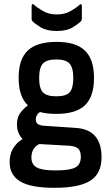

<svg xmlns="http://www.w3.org/2000/svg" viewBox="-20 -701 531 917"><path d="M249 -157Q204 -157 171 -166Q151 -153 151 -131Q151 -115 161.5 -108Q172 -101 196 -100L344 -90Q465 -81 465 50Q465 128 411.5 162Q358 196 240 196Q127 196 76.5 165.5Q26 135 26 73Q26 1 88 -37Q76 -49 68.5 -66.5Q61 -84 61 -107Q61 -136 73.5 -156.5Q86 -177 113 -198Q69 -239 69 -330Q69 -418 112.5 -459.5Q156 -501 251 -501Q343 -501 386 -459Q429 -417 429 -329Q429 -240 386 -198.5Q343 -157 249 -157ZM249 -241Q295 -241 312.5 -260Q330 -279 330 -328Q330 -378 312 -397.5Q294 -417 249 -417Q203 -417 185 -397.5Q167 -378 167 -328Q167 -279 185 -260Q203 -241 249 -241ZM130 51Q130 85 156 99Q182 113 245 113Q313 113 339.5 99Q366 85 366 48Q366 21 353.5 9Q341 -3 310 -5L167 -13Q130 7 130 51ZM251 -553Q203 -553 174.5 -570.5Q146 -588 135 -600Q131 -604 131 -612V-671Q131 -687 143 -678Q158 -664 186 -648Q214 -632 251 -632Q289 -632 317 -648Q345 -664 360 -678Q365 -683 368 -680.5Q371 -678 371 -671V-612Q371 -604 367 -600Q356 -588 327.5 -570.5Q299 -553 251 -553Z"/></svg>

Font: Sofia Sans Extra Cond
Style: Bold
Weight: 700
Width: 1
Designer: Botio Nikoltchev, Ani Petrova
Foundry: lettersoup
Version: Version 4.100; ttfautohint (v1.8.3)